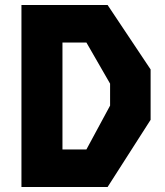

<svg xmlns="http://www.w3.org/2000/svg" viewBox="-20 -750 660 770"><path d="M66 0H411.5L584 -269.5V-471.5L411.5 -730H66ZM230.5 -150.5V-579.5H326.5L421.5 -414.5V-326.5L326.5 -150.5Z"/></svg>

Font: Monaspace Krypton ExtraBold
Style: Regular
Weight: 800
Designer: Riley Cran & the Lettermatic Team
Foundry: Lettermatic
Version: Version 1.101 (Monaspace Krypton)